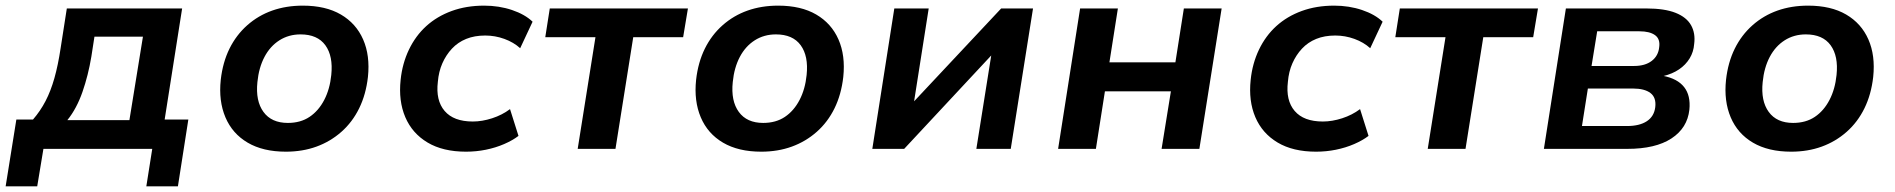

<svg xmlns="http://www.w3.org/2000/svg" viewBox="-41 -528 6722 681"><path d="M-21 133 17 -104H76Q102 -134 120.5 -169.5Q139 -205 152 -251Q165 -297 174 -357L196 -498H605L543 -104H627L590 133H478L499 0H113L91 133ZM198 -102H418L466 -398H294L283 -327Q272 -261 251.5 -202Q231 -143 198 -102Z M973 10Q892 10 837.5 -22Q783 -54 758.5 -112Q734 -170 742 -245Q749 -307 773 -355.5Q797 -404 836 -438.5Q875 -473 924.5 -490.5Q974 -508 1033 -508Q1114 -508 1168 -476.5Q1222 -445 1247 -388Q1272 -331 1264 -255Q1257 -193 1233 -144Q1209 -95 1170 -60.5Q1131 -26 1081.5 -8Q1032 10 973 10ZM980 -92Q1025 -92 1057 -113.5Q1089 -135 1109 -173.5Q1129 -212 1134 -262Q1141 -329 1113 -367.5Q1085 -406 1025 -406Q983 -406 950 -385Q917 -364 897 -326Q877 -288 872 -237Q865 -170 893.5 -131Q922 -92 980 -92Z M1612 10Q1530 10 1475.5 -22.5Q1421 -55 1396.5 -112.5Q1372 -170 1380 -245Q1386 -303 1409.5 -352Q1433 -401 1471 -435.5Q1509 -470 1561 -489Q1613 -508 1676 -508Q1729 -508 1775 -492.5Q1821 -477 1848 -451L1804 -357Q1781 -378 1748 -390Q1715 -402 1680 -402Q1642 -402 1612.5 -390Q1583 -378 1562 -355.5Q1541 -333 1528 -303.5Q1515 -274 1512 -238Q1504 -172 1536 -134.5Q1568 -97 1636 -97Q1669 -97 1704.5 -108.5Q1740 -120 1768 -141L1798 -46Q1777 -30 1747 -17Q1717 -4 1682.5 3Q1648 10 1612 10Z M2008 0 2071 -396H1893L1909 -498H2399L2382 -396H2205L2142 0Z M2659 10Q2578 10 2523.5 -22Q2469 -54 2444.5 -112Q2420 -170 2428 -245Q2435 -307 2459 -355.5Q2483 -404 2522 -438.5Q2561 -473 2610.5 -490.5Q2660 -508 2719 -508Q2800 -508 2854 -476.5Q2908 -445 2933 -388Q2958 -331 2950 -255Q2943 -193 2919 -144Q2895 -95 2856 -60.5Q2817 -26 2767.5 -8Q2718 10 2659 10ZM2666 -92Q2711 -92 2743 -113.5Q2775 -135 2795 -173.5Q2815 -212 2820 -262Q2827 -329 2799 -367.5Q2771 -406 2711 -406Q2669 -406 2636 -385Q2603 -364 2583 -326Q2563 -288 2558 -237Q2551 -170 2579.5 -131Q2608 -92 2666 -92Z M3053 0 3131 -498H3253L3200 -161H3194L3510 -498H3623L3544 0H3422L3476 -339H3482L3166 0Z M3712 0 3790 -498H3924L3894 -307H4128L4158 -498H4292L4213 0H4079L4112 -204H3878L3846 0Z M4627 10Q4545 10 4490.5 -22.5Q4436 -55 4411.5 -112.5Q4387 -170 4395 -245Q4401 -303 4424.5 -352Q4448 -401 4486 -435.5Q4524 -470 4576 -489Q4628 -508 4691 -508Q4744 -508 4790 -492.5Q4836 -477 4863 -451L4819 -357Q4796 -378 4763 -390Q4730 -402 4695 -402Q4657 -402 4627.5 -390Q4598 -378 4577 -355.5Q4556 -333 4543 -303.5Q4530 -274 4527 -238Q4519 -172 4551 -134.5Q4583 -97 4651 -97Q4684 -97 4719.5 -108.5Q4755 -120 4783 -141L4813 -46Q4792 -30 4762 -17Q4732 -4 4697.5 3Q4663 10 4627 10Z M5023 0 5086 -396H4908L4924 -498H5414L5397 -396H5220L5157 0Z M5435 0 5513 -498H5798Q5863 -498 5902 -482.5Q5941 -467 5957 -438.5Q5973 -410 5968 -372Q5966 -344 5952 -321Q5938 -298 5914.5 -282Q5891 -266 5858 -258V-259Q5909 -249 5932.5 -219Q5956 -189 5951 -139Q5944 -74 5887.5 -37Q5831 0 5731 0ZM5570 -81H5730Q5774 -81 5800 -98Q5826 -115 5830 -148Q5834 -182 5813 -198Q5792 -214 5751 -214H5591ZM5604 -294H5755Q5794 -294 5817.5 -312Q5841 -330 5844 -361Q5848 -390 5829 -403.5Q5810 -417 5774 -417H5624Z M6312 10Q6231 10 6176.5 -22Q6122 -54 6097.5 -112Q6073 -170 6081 -245Q6088 -307 6112 -355.5Q6136 -404 6175 -438.5Q6214 -473 6263.5 -490.5Q6313 -508 6372 -508Q6453 -508 6507 -476.5Q6561 -445 6586 -388Q6611 -331 6603 -255Q6596 -193 6572 -144Q6548 -95 6509 -60.5Q6470 -26 6420.5 -8Q6371 10 6312 10ZM6319 -92Q6364 -92 6396 -113.5Q6428 -135 6448 -173.5Q6468 -212 6473 -262Q6480 -329 6452 -367.5Q6424 -406 6364 -406Q6322 -406 6289 -385Q6256 -364 6236 -326Q6216 -288 6211 -237Q6204 -170 6232.5 -131Q6261 -92 6319 -92Z"/></svg>

Font: Nunito Sans 8pt
Style: Bold Italic
Weight: 700
Italic angle: -9°
Version: Version 3.101;gftools[0.9.27]